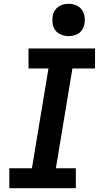

<svg xmlns="http://www.w3.org/2000/svg" viewBox="-20 -990 540 1010"><path d="M29 0V-105H148L235 -630H130V-735H480V-630H361L274 -105H379V0ZM341 -800Q321 -800 302 -807.5Q283 -815 271.5 -830Q260 -845 257 -865Q254 -885 257 -906Q259 -920 267 -933Q275 -946 287 -954.5Q299 -963 313 -966.5Q327 -970 341 -970Q361 -970 379.5 -962.5Q398 -955 409.5 -940Q421 -925 424.5 -905Q428 -885 424 -864Q422 -850 414.5 -837Q407 -824 395 -815.5Q383 -807 369 -803.5Q355 -800 341 -800Z"/></svg>

Font: Iosevka SS18 Extrabold
Style: Italic
Weight: 800
Italic angle: -9°
Monospace: yes
Designer: Belleve Invis
Foundry: Belleve Invis
Version: Version 25.1.1; ttfautohint (v1.8.4)